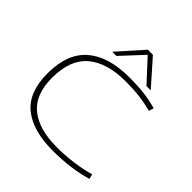

<svg xmlns="http://www.w3.org/2000/svg" viewBox="-241 -1112 1303 1303"><g transform="rotate(45 411.0 -460.5)"><path d="M69 -336Q69 -527 175.5 -618.5Q282 -710 481 -710Q561 -710 621.5 -703Q682 -696 746 -678L736 -643Q673 -659 614.5 -666Q556 -673 483 -673Q305 -673 208.5 -592Q112 -511 112 -337Q112 -176 204 -101Q296 -26 468 -26Q546 -26 624.5 -36.5Q703 -47 768 -66L777 -31Q641 10 464 10Q274 10 171.5 -72.5Q69 -155 69 -336ZM276 -750 437 -931H486L646 -750H605L461 -906L316 -750Z"/></g></svg>

Font: Georama Extended ExtraLight
Style: Regular
Weight: 200
Width: 7
Designer: Jean-Baptiste Levee
Foundry: Production Type
Version: Version 1.000